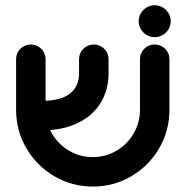

<svg xmlns="http://www.w3.org/2000/svg" viewBox="-20 -692 700 724"><path d="M40.7 -278.1V-468.5Q40.7 -483.7 48.1 -496.5Q55.6 -509.3 68.3 -516.7Q81.1 -524.1 96.3 -524.1Q111.5 -524.1 124.3 -516.7Q137 -509.3 144.4 -496.5Q151.9 -483.7 151.9 -468.5V-278.1Q151.9 -229.6 175.7 -188.7Q199.6 -147.8 240.6 -123.7Q281.5 -99.6 330 -99.6Q378.5 -99.6 419.3 -123.7Q460 -147.8 483.9 -188.7Q507.8 -229.6 507.8 -278.1V-468.5Q507.8 -483.7 515.2 -496.5Q522.6 -509.3 535.4 -516.7Q548.1 -524.1 563.3 -524.1Q578.5 -524.1 591.3 -516.7Q604.1 -509.3 611.5 -496.5Q618.9 -483.7 618.9 -468.5V-278.1Q618.9 -199.3 580.2 -132.8Q541.5 -66.3 475 -27.4Q408.5 11.5 330 11.5Q251.5 11.5 185 -27.4Q118.5 -66.3 79.6 -132.8Q40.7 -199.3 40.7 -278.1ZM278.1 -415.9V-468.5Q278.1 -483.7 285.6 -496.5Q293 -509.3 305.7 -516.7Q318.5 -524.1 333.7 -524.1Q348.9 -524.1 361.7 -516.7Q374.4 -509.3 381.9 -496.5Q389.3 -483.7 389.3 -468.5V-415.9Q389.3 -352.2 359.1 -303.5Q328.9 -254.8 272.6 -227.8Q216.3 -200.7 140.4 -200.7V-311.9Q208.1 -311.9 243.1 -338.7Q278.1 -365.6 278.1 -415.9ZM503 -611.9Q503 -628.1 511.1 -642Q519.3 -655.9 533.1 -664.1Q547 -672.2 563.3 -672.2Q579.6 -672.2 593.5 -664.1Q607.4 -655.9 615.6 -642Q623.7 -628.1 623.7 -611.9Q623.7 -595.6 615.6 -581.9Q607.4 -568.1 593.5 -560Q579.6 -551.9 563.3 -551.9Q547 -551.9 533.1 -560Q519.3 -568.1 511.1 -581.9Q503 -595.6 503 -611.9Z"/></svg>

Font: 26F Galaxy Hebrew Black
Style: Regular
Weight: 900
Designer: C₂₉H₂₅N₃O₅
Version: Version 1.000